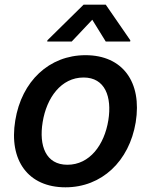

<svg xmlns="http://www.w3.org/2000/svg" viewBox="-20 -788 645 819"><path d="M259.2 11C413.7 11 531.2 -99.8 558.9 -266.3C586.6 -437.9 503.2 -552.6 344.8 -552.6C190 -552.6 72.1 -441.8 45.1 -274.1C17 -103.7 100.1 11 259.2 11ZM161.9 -266.7C178.6 -371.1 240.8 -457.4 336.6 -457.4C428.3 -457.4 458.1 -375 442.1 -274.9C425.1 -170.1 362.9 -85.2 267.4 -85.2C175.1 -85.2 145.6 -166.5 161.9 -266.7ZM181.5 -610.8H285.9L373.6 -703.8L431.1 -610.8H535.2L535.9 -616.1L431.1 -768.1H336.6L182.2 -616.1Z"/></svg>

Font: Magic Ui Pro Semi Bold
Style: Italic
Weight: 600
Italic angle: -9.39999°
Designer: Stefan Endress, Andreas Faust
Version: Version 1.000;FEAKit 1.0